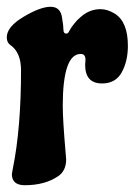

<svg xmlns="http://www.w3.org/2000/svg" viewBox="-20 -522 397 566"><path d="M173 -77 175 -52Q175 -19 152 -3Q113 24 53 24Q15 24 15 -9L18 -26Q42 -144 42 -315Q42 -367 11 -389Q0 -396 0 -412Q0 -443 49.5 -472.5Q99 -502 129 -502Q159 -502 163 -469Q167 -446 167 -434.5Q167 -423 175 -423Q180 -423 182.5 -427.5Q185 -432 187.5 -436.5Q190 -441 199 -452.5Q208 -464 218 -472Q244 -495 276 -495Q297 -495 318 -482Q357 -458 357 -387Q357 -342 339 -309Q321 -276 281 -276Q231 -276 231 -331L232 -346Q232 -363 218 -363Q165 -363 165 -210Q165 -170 173 -77Z"/></svg>

Font: Chicle
Style: Regular
Weight: 400
Designer: Angel Koziupa and Alejandro Paul
Foundry: Angel Koziupa and Alejandro Paul
Version: Version 1.000